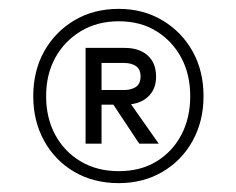

<svg xmlns="http://www.w3.org/2000/svg" viewBox="-20 -732 533 433"><path d="M248 -319Q191 -319 147.5 -344.5Q104 -370 79.5 -414.5Q55 -459 55 -515Q55 -572 79.5 -616Q104 -660 147.5 -686Q191 -712 248 -712Q303 -712 346.5 -686Q390 -660 414.5 -616Q439 -572 439 -515Q439 -459 414.5 -414.5Q390 -370 346.5 -344.5Q303 -319 248 -319ZM294 -408 227 -509H267L338 -408ZM248 -346Q297 -346 333 -368Q369 -390 389 -428Q409 -466 409 -515Q409 -564 389 -601.5Q369 -639 333 -661.5Q297 -684 248 -684Q199 -684 162 -661.5Q125 -639 104.5 -601.5Q84 -564 84 -515Q84 -466 104.5 -428Q125 -390 162 -368Q199 -346 248 -346ZM173 -408V-624H261Q294 -624 313 -607Q332 -590 332 -559Q332 -530 313 -513Q294 -496 261 -496H209V-408ZM209 -529H260Q276 -529 286.5 -536Q297 -543 297 -560Q297 -576 286.5 -583Q276 -590 260 -590H209Z"/></svg>

Font: DM Sans 18pt ExtraLight
Style: Regular
Weight: 250
Designer: Colophon Foundry, Jonny Pinhorn
Foundry: Colophon Foundry
Version: Version 4.004;gftools[0.9.30]